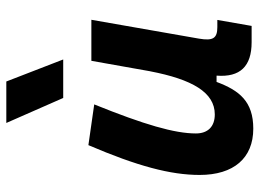

<svg xmlns="http://www.w3.org/2000/svg" viewBox="-130 -706 845 626"><g transform="rotate(-90 293.0 -392.5)"><path d="M187 10.3C275.4 10.3 311.5 -34.7 339.4 -109.4H359.9C354 -32.7 390.1 4.9 468.8 4.9H522L541.5 -106.9H518.1C481.9 -106.9 472.7 -120.6 480.5 -166.5L542 -517.6H408.2L374 -325.2V-325.7C347.7 -189.5 305.7 -115.2 233.4 -115.2C193.8 -115.2 171.4 -137.7 171.4 -176.8C171.4 -246.1 200.2 -345.2 266.1 -508.3L133.3 -527.3C64.9 -367.7 36.1 -259.3 36.1 -164.6C36.1 -53.7 90.8 10.3 187 10.3ZM287.1 -609.4H412.6L340.8 -794.9H205.6Z"/></g></svg>

Font: Cascadia Code
Style: Bold Italic
Weight: 700
Italic angle: -10°
Monospace: yes
Designer: Aaron Bell
Foundry: Saja Typeworks
Version: Version 2404.023